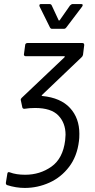

<svg xmlns="http://www.w3.org/2000/svg" viewBox="-20 -718 466 946"><path d="M189 -245Q279 -236 325 -186Q371 -136 371 -59Q371 -35 369 -23Q360 52 320.5 104Q281 156 223 182Q165 208 102 208Q59 208 15 194Q8 191 9 182L16 139Q17 127 28 131Q59 143 104 143Q177 143 233.5 103Q290 63 301 -26Q303 -44 303 -54Q303 -112 267.5 -149Q232 -186 153 -186Q126 -186 101 -182H99Q92 -182 90 -189L83 -222L82 -226Q82 -231 87 -236L298 -436Q301 -441 297 -441H107Q102 -441 99.5 -444Q97 -447 98 -451L104 -496Q104 -500 107 -503Q110 -506 115 -506H386Q395 -506 395 -496L389 -448Q387 -440 382 -436L187 -250Q185 -249 185.5 -247Q186 -245 189 -245ZM174 -691Q174 -698 182 -698H224Q232 -698 235 -691L269 -618Q269 -617 271 -617Q273 -617 274 -618L325 -691Q332 -698 338 -698H380Q392 -698 385 -686L307 -583Q302 -576 295 -576H236Q230 -576 226 -583L175 -686Q174 -688 174 -691Z"/></svg>

Font: Barlow Condensed
Style: Italic
Weight: 400
Width: 3
Italic angle: -7°
Designer: Jeremy Tribby
Foundry: Tribby Type
Version: Version 1.408